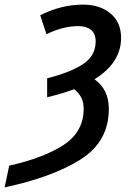

<svg xmlns="http://www.w3.org/2000/svg" viewBox="-90 -571 560 831"><path d="M-50 146Q101 112 186.5 55.5Q272 -1 272 -100Q272 -129 261.5 -149Q251 -169 231 -185Q177 -165 114 -150V-232Q216 -258 270 -294Q324 -330 324 -392Q324 -425 304 -441.5Q284 -458 250 -458Q183 -458 111 -423L84 -505Q175 -551 270 -551Q342 -551 388 -513Q434 -475 434 -407Q434 -299 319 -228Q381 -184 381 -100Q381 42 259 119Q137 196 -70 240Z"/></svg>

Font: Noto Sans UI NarrowMedium
Style: Italic
Weight: 500
Width: 4
Italic angle: -12°
Designer: Monotype Design Team
Foundry: Monotype Imaging Inc.
Version: Version 1.001